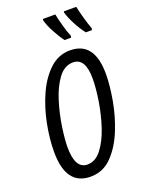

<svg xmlns="http://www.w3.org/2000/svg" viewBox="-175 -1030 838 1120"><g transform="rotate(-20 244.0 -470.0)"><path d="M356 -791 359 -802Q346 -832 334.5 -874Q323 -916 316 -950H239L238 -942Q246 -909 270 -864.5Q294 -820 316 -791ZM486 -791 488 -802Q462 -875 446 -950H369L368 -942Q378 -908 400.5 -865Q423 -822 448 -791ZM475 -524Q475 -724 324 -724Q252 -724 197.5 -673Q143 -622 107 -542Q71 -462 53 -370.5Q35 -279 35 -198Q35 10 188 10Q265 10 319.5 -46Q374 -102 408.5 -187Q443 -272 459 -363Q475 -454 475 -524ZM118 -197Q118 -245 129 -320.5Q140 -396 163.5 -472.5Q187 -549 225 -600.5Q263 -652 317 -652Q393 -652 393 -525Q393 -465 380.5 -386.5Q368 -308 343.5 -234Q319 -160 281.5 -111.5Q244 -63 194 -63Q118 -63 118 -197Z"/></g></svg>

Font: Noto Sans Display Condensed
Style: Italic
Weight: 400
Width: 3
Designer: Monotype Design team
Foundry: Monotype Imaging Inc.
Version: 1.000